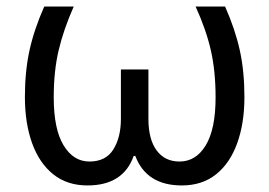

<svg xmlns="http://www.w3.org/2000/svg" viewBox="-20 -556 822 586"><path d="M247 10Q185 10 142.5 -24Q100 -58 78 -119Q56 -180 56 -260Q56 -338 70 -402Q84 -466 115 -536H205Q174 -466 159 -402.5Q144 -339 144 -259Q144 -162 174 -112.5Q204 -63 253 -63Q303 -63 326 -100Q349 -137 349 -193V-344H433V-193Q433 -131 458 -97Q483 -63 528 -63Q578 -63 608 -112.5Q638 -162 638 -259Q638 -339 623.5 -402.5Q609 -466 577 -536H667Q698 -466 712 -402Q726 -338 726 -260Q726 -180 704 -119Q682 -58 639.5 -24Q597 10 535 10Q427 10 393 -80H388Q356 10 247 10Z"/></svg>

Font: usinhala15
Style: Book
Weight: 400
Designer: Jelle Bosma - Monotype Design Team
Foundry: Monotype Imaging Inc.
Version: Version 2.003